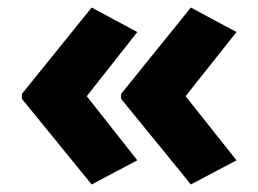

<svg xmlns="http://www.w3.org/2000/svg" viewBox="-20 -532 685 509"><path d="M38 -283V-270L223 -43L344 -107L210 -277L344 -447L223 -512ZM301 -283V-270L486 -43L607 -107L472 -277L607 -447L486 -512Z"/></svg>

Font: Noto Sans Bengali UI ExtraBold
Style: Regular
Weight: 800
Designer: Jelle Bosma - Monotype Design Team
Foundry: Monotype Imaging Inc.
Version: Version 2.003